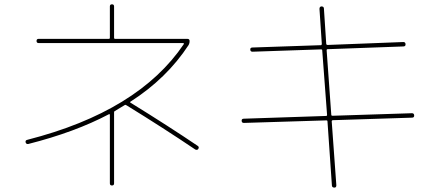

<svg xmlns="http://www.w3.org/2000/svg" viewBox="-20 -810 2040 890"><path d="M111.3 -142.6Q101.6 -140.6 98.6 -150.4Q96.7 -160.2 107.4 -162.1Q622.1 -293.9 832 -605.5Q833 -606.4 832 -608.4Q831.1 -610.4 830.1 -610.4H159.2Q149.4 -610.4 149.4 -620.1Q149.4 -629.9 159.2 -629.9H484.4Q489.3 -629.9 489.3 -634.8V-780.3Q489.3 -790 499 -790Q508.8 -790 508.8 -780.3V-634.8Q508.8 -629.9 513.7 -629.9H848.6Q858.4 -629.9 858.9 -620.1Q859.4 -610.4 854.5 -601.6Q752.9 -446.3 585 -338.9Q583 -337.9 583 -336.4Q583 -335 585 -334Q760.7 -225.6 896.5 -133.8Q904.3 -128.9 899.4 -120.1Q894.5 -112.3 884.8 -117.2Q740.2 -214.8 567.4 -321.3Q561.5 -325.2 558.6 -323.2Q516.6 -297.9 511.7 -294.9Q508.8 -293.9 508.8 -289.1V40Q508.8 49.8 499 49.8Q489.3 49.8 489.3 40V-278.3Q489.3 -282.2 484.4 -280.3Q327.1 -197.3 111.3 -142.6Z M1110.4 -240.2Q1100.6 -240.2 1100.1 -250Q1099.6 -259.8 1110.4 -259.8L1491.2 -272.5Q1496.1 -272.5 1496.1 -277.3L1473.6 -577.1Q1473.6 -581.1 1468.8 -581.1L1150.4 -570.3Q1140.6 -570.3 1140.1 -580.1Q1139.6 -589.8 1150.4 -589.8L1467.8 -600.6Q1471.7 -600.6 1471.7 -607.4L1460.9 -768.6Q1460.9 -779.3 1469.7 -780.3Q1480.5 -780.3 1481.4 -771.5L1492.2 -607.4Q1492.2 -602.5 1498 -601.6L1849.6 -615.2Q1859.4 -615.2 1859.9 -605Q1860.4 -594.7 1849.6 -594.7L1499 -582Q1494.1 -582 1494.1 -577.1L1515.6 -278.3Q1515.6 -273.4 1521.5 -273.4L1889.6 -285.2Q1899.4 -285.2 1899.9 -274.9Q1900.4 -264.6 1889.6 -264.6L1523.4 -252.9Q1518.6 -252.9 1517.6 -248L1539.1 48.8Q1539.1 59.6 1530.3 59.6Q1519.5 59.6 1518.6 50.8L1498 -247.1Q1498 -252 1493.2 -252Z"/></svg>

Font: Rounded Mgen+ 1mn thin
Style: Regular
Weight: 100
Designer: [Source Han Sans]
Ryoko NISHIZUKA  (kana & ideographs); Paul D. Hunt (Latin, Greek & Cyrillic); Wenlong ZHANG  (bopomofo
Version: Version 1.059.20150602